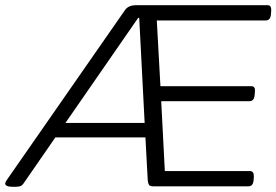

<svg xmlns="http://www.w3.org/2000/svg" viewBox="-27 -720 1068 742"><path d="M24 2Q-7 2 -7 -11Q-7 -15 -1 -24L456 -681Q469 -700 500 -700H1007Q1023 -700 1021 -677L1020 -664Q1018 -641 1000 -641H579L593 -387H944Q961 -387 958 -364L957 -352Q955 -329 937 -329H596L610 -59H939Q955 -59 954 -36L953 -23Q951 0 933 0H565Q552 0 548.5 -6Q545 -12 544 -23L535 -189H187L66 -14Q59 -3 51.5 -0.5Q44 2 31 2ZM507 -651 226 -245H532L511 -651Z"/></svg>

Font: Asap Expanded Expanded Light
Style: Italic
Weight: 300
Width: 7
Italic angle: -6°
Designer: Pablo Cosgaya
Foundry: Omnibus-Type
Version: Version 3.001; ttfautohint (v1.8.4.7-5d5b)